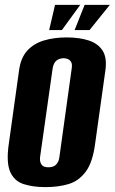

<svg xmlns="http://www.w3.org/2000/svg" viewBox="-20 -753 469 785"><path d="M166 12Q114 12 76 -0.5Q38 -13 21.5 -51Q5 -89 16 -165L58 -466Q65 -517 91.5 -546Q118 -575 159.5 -587.5Q201 -600 252 -600Q305 -600 343 -587.5Q381 -575 399.5 -546Q418 -517 411 -466L369 -166Q359 -89 330.5 -51Q302 -13 260.5 -0.5Q219 12 166 12ZM178 -69Q187 -69 196.5 -72Q206 -75 213.5 -85Q221 -95 223 -112L273 -472Q276 -490 271 -499Q266 -508 257.5 -511.5Q249 -515 240 -515Q231 -515 221.5 -511.5Q212 -508 205 -499Q198 -490 195 -472L144 -112Q142 -95 147 -85Q152 -75 160 -72Q168 -69 178 -69ZM181 -630 205 -733H308L233 -630ZM285 -630 326 -733H429L346 -630Z"/></svg>

Font: Alumni Sans Thin ExtraBold
Style: Italic
Weight: 800
Italic angle: -8°
Version: Version 1.016